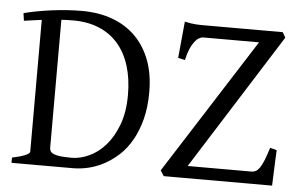

<svg xmlns="http://www.w3.org/2000/svg" viewBox="-47 -699 1210 768"><g transform="rotate(5 558.0 -315.0)"><path d="M221.2 -588.9Q196.8 -588.9 173.3 -587.4V-75.2Q173.3 -64.5 178.2 -57.6Q185.1 -49.3 204.6 -45.2Q224.1 -41 262.2 -41Q295.9 -41 331.8 -57.4Q367.7 -73.7 397.2 -107.2Q426.8 -140.6 445.8 -191.4Q464.8 -242.2 464.8 -311Q464.8 -376 448.7 -427.5Q432.6 -479 401.6 -514.9Q370.6 -550.8 325.2 -569.8Q279.8 -588.9 221.2 -588.9ZM548.8 -330.1Q548.8 -269 536.4 -220.9Q523.9 -172.9 502.9 -136Q481.9 -99.1 454.1 -73.5Q426.3 -47.9 395.8 -31.5Q365.2 -15.1 333.5 -7.6Q301.8 0 272.9 0H24.4V-21Q57.6 -27.8 76.4 -35.9Q95.2 -43.9 95.2 -50.8V-580.1Q75.7 -577.6 58.1 -575.2Q40.5 -572.8 24.4 -570.3L20 -600.6Q41.5 -606.4 69.6 -611.8Q97.7 -617.2 128.9 -621.3Q160.2 -625.5 192.1 -627.7Q224.1 -629.9 252.9 -629.9Q320.8 -629.9 375.5 -609.6Q430.2 -589.4 468.8 -550.8Q507.3 -512.2 528.1 -456.5Q548.8 -400.9 548.8 -330.1ZM1076.7 -143.1Q1075.7 -127.4 1075 -108.4Q1074.2 -89.4 1073.5 -70.1Q1072.8 -50.8 1072 -32.5Q1071.3 -14.2 1070.8 0H635.7L621.6 -22L968.8 -566.4H744.6Q736.8 -566.4 727.5 -561Q718.3 -555.7 709.5 -543.9Q700.7 -532.2 692.9 -513.9Q685.1 -495.6 679.7 -470.2L651.9 -476.1L666 -623Q679.2 -620.1 690.2 -618.4Q701.2 -616.7 711.7 -616Q722.2 -615.2 733.4 -615.2H1059.6L1071.8 -594.2L727.5 -48.8H982.9Q993.2 -48.8 1001.5 -53.5Q1009.8 -58.1 1017.3 -69.3Q1024.9 -80.6 1032.7 -100.1Q1040.5 -119.6 1049.8 -149.9Z"/></g></svg>

Font: Akkhara
Style: Regular
Weight: 400
Designer: J. Victor Gaultney
Version: Version 1.00 June 13, 2006, initial release